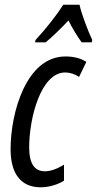

<svg xmlns="http://www.w3.org/2000/svg" viewBox="-20 -786 412 816"><path d="M131 -616 129 -606H174C202 -629 235 -661 271 -699C289 -663 309 -631 327 -606H370L372 -616C355 -652 325 -730 318 -766H249C219 -719 177 -666 131 -616ZM153 10C190 10 226 -2 252 -18V-86C222 -68 195 -58 171 -58C127 -58 104 -90 104 -160C104 -285 154 -478 257 -478C277 -478 299 -471 316 -459L347 -523C322 -539 293 -546 258 -546C93 -546 25 -310 25 -152C25 -46 70 10 153 10Z"/></svg>

Font: Noto Sans ExtraCondensed
Style: Italic
Weight: 400
Width: 2
Italic angle: -12°
Designer: Monotype Design Team
Foundry: Monotype Imaging Inc.
Version: Version 2.013